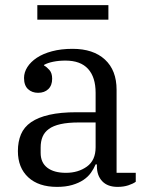

<svg xmlns="http://www.w3.org/2000/svg" viewBox="-20 -719 586 751"><path d="M203 12Q131 12 90.5 -25.5Q50 -63 50 -128Q50 -165 62 -193.5Q74 -222 101.5 -241Q129 -260 173 -270Q217 -280 280 -280H354V-356Q354 -417 324.5 -449.5Q295 -482 236 -482Q210 -482 188 -477.5Q166 -473 152 -465V-463Q163 -457 173.5 -445Q184 -433 184 -411Q184 -385 169 -370.5Q154 -356 129 -356Q105 -356 89.5 -370.5Q74 -385 74 -414Q74 -436 87 -456.5Q100 -477 124 -493Q148 -509 183.5 -518.5Q219 -528 264 -528Q345 -528 390.5 -486Q436 -444 436 -368V-43H511V-8Q500 0 481.5 6Q463 12 440 12Q401 12 380 -10Q359 -32 359 -69V-76H354Q347 -59 335.5 -43Q324 -27 306 -15Q288 -3 262.5 4.5Q237 12 203 12ZM238 -43Q286 -43 320 -67.5Q354 -92 354 -143V-240H289Q246 -240 217 -233.5Q188 -227 171 -214.5Q154 -202 146.5 -184Q139 -166 139 -142V-121Q139 -83 165 -63Q191 -43 238 -43ZM126 -699H404V-642H126Z"/></svg>

Font: IBM Plex Serif
Style: Regular
Weight: 400
Designer: Mike Abbink, Paul van der Laan, Pieter van Rosmalen
Foundry: Bold Monday
Version: Version 3.001